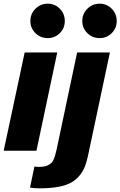

<svg xmlns="http://www.w3.org/2000/svg" viewBox="-26 -819 654 1043"><path d="M285 -534 172 0H-6L108 -534ZM137 200 161 86Q206 91 230.5 80.5Q255 70 264 51Q273 32 282 -9L393 -534H571L458 -1Q452 31 443 62Q423 134 367 169Q311 204 190 204Q158 204 137 200ZM166.5 -639Q139 -666 139 -705Q139 -744 166.5 -771.5Q194 -799 233 -799Q272 -799 299 -771.5Q326 -744 326 -705Q326 -666 299 -639Q272 -612 233 -612Q194 -612 166.5 -639ZM448.5 -639Q421 -666 421 -705Q421 -744 448.5 -771.5Q476 -799 515 -799Q554 -799 581 -771.5Q608 -744 608 -705Q608 -666 581 -639Q554 -612 515 -612Q476 -612 448.5 -639Z"/></svg>

Font: Nacelle Heavy
Style: Italic
Weight: 800
Italic angle: -12°
Designer: Sora Sagano
Foundry: Sora Sagano
Version: Version 1.000;FEAKit 1.0